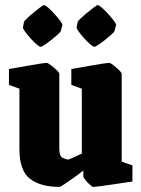

<svg xmlns="http://www.w3.org/2000/svg" viewBox="-20 -719 553 751"><path d="M212 12Q139 12 97.5 -19.5Q56 -51 56 -136V-372L15 -387V-449Q15 -449 35.5 -452.5Q56 -456 83.5 -461Q111 -466 134 -469.5Q157 -473 162 -473Q167 -473 179 -464Q191 -455 201.5 -445Q212 -435 212 -430V-138Q212 -108 225.5 -101.5Q239 -95 246 -95Q249 -95 259 -99.5Q269 -104 281 -109.5Q293 -115 300 -118V-372L259 -387V-449Q259 -449 279.5 -452.5Q300 -456 327.5 -461Q355 -466 378 -469.5Q401 -473 407 -473Q412 -473 423.5 -464Q435 -455 445.5 -445Q456 -435 456 -430V-87L498 -72V-9Q498 -9 477 -6Q456 -3 427 1.5Q398 6 374 9Q350 12 344 12Q341 12 331.5 3.5Q322 -5 314 -15Q306 -25 306 -29V-52Q291 -40 270 -25Q249 -10 232.5 1Q216 12 212 12ZM284 -634Q284 -636 295 -646.5Q306 -657 320.5 -669Q335 -681 347 -690Q359 -699 362 -699Q367 -699 379 -688.5Q391 -678 404 -663.5Q417 -649 426 -637Q435 -625 434 -621L428 -598Q427 -594 416 -584Q405 -574 391 -563Q377 -552 365 -544Q353 -536 349 -536Q344 -536 332.5 -546Q321 -556 308.5 -570Q296 -584 287.5 -596Q279 -608 280 -612ZM74 -634Q74 -636 85 -646.5Q96 -657 110.5 -669Q125 -681 137 -690Q149 -699 152 -699Q157 -699 169 -688.5Q181 -678 194 -663.5Q207 -649 216 -637Q225 -625 224 -621L218 -598Q217 -594 206 -584Q195 -574 181 -563Q167 -552 155 -544Q143 -536 139 -536Q134 -536 122.5 -546Q111 -556 98.5 -570Q86 -584 77.5 -596Q69 -608 70 -612Z"/></svg>

Font: Grenze Gotisch Black
Style: Regular
Weight: 900
Designer: Renata Polastri
Foundry: Omnibus-Type
Version: Version 1.001